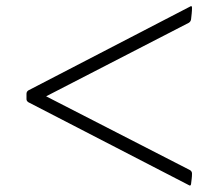

<svg xmlns="http://www.w3.org/2000/svg" viewBox="-20 -595 710 616"><path d="M596 -570Q596 -578 590 -574L71 -305Q65 -301 65 -294V-277Q65 -271 71 -267L586 -1Q592 3 593 -5Q594 -14 595 -21.5Q596 -29 596 -38Q596 -45 590 -49L128 -286L586 -522Q592 -526 593 -533Q594 -542 595 -551.5Q596 -561 596 -570Z"/></svg>

Font: Hahmlet ExtraLight
Style: Regular
Weight: 250
Designer: Minjoo Ham & Mark Frömberg
Foundry: hypertype
Version: Version 1.002